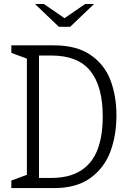

<svg xmlns="http://www.w3.org/2000/svg" viewBox="-20 -962 660 982"><path d="M38 -38.5 129 -72 117.5 -45V-685L129 -658L38 -691.5V-730H256.5Q372 -730 443.2 -681Q514.5 -632 545 -551.8Q575.5 -471.5 575.5 -371.5Q575.5 -270.5 544.8 -187.2Q514 -104 443 -52Q372 0 256.5 0H38ZM159 -52H242.5Q334 -52 392.5 -88.8Q451 -125.5 478.2 -195.2Q505.5 -265 505.5 -366.5Q505.5 -520 442.2 -599Q379 -678 242.5 -678H159L179.5 -691.5V-38.5ZM281 -825H339L461 -941.5H415.5L310 -869L204.5 -941.5H159Z"/></svg>

Font: Monaspace Xenon Var
Style: Regular
Weight: 400
Designer: Riley Cran and the Lettermatic Team
Version: Version 1.000 (Monaspace Xenon Var)